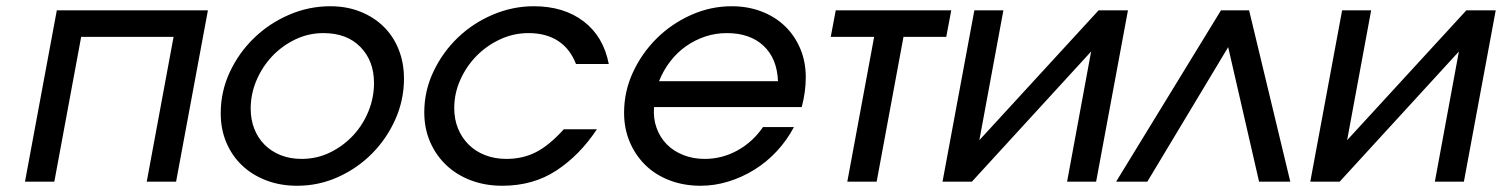

<svg xmlns="http://www.w3.org/2000/svg" viewBox="-20 -582 4811 615"><path d="M162 -549H646L544 0H450L536 -464H240L154 0H60Z M687 -219Q687 -289 716 -351Q745 -413 793.5 -460Q842 -507 905.5 -534.5Q969 -562 1038 -562Q1091 -562 1134.5 -544.5Q1178 -527 1209 -496.5Q1240 -466 1257 -423.5Q1274 -381 1274 -330Q1274 -262 1246.5 -200Q1219 -138 1172 -90.5Q1125 -43 1063 -15Q1001 13 932 13Q877 13 832 -4.5Q787 -22 755 -52.5Q723 -83 705 -125.5Q687 -168 687 -219ZM783 -234Q783 -199 794.5 -169.5Q806 -140 827.5 -118.5Q849 -97 879 -85Q909 -73 946 -73Q995 -73 1037 -93.5Q1079 -114 1110.5 -147.5Q1142 -181 1160 -225Q1178 -269 1178 -316Q1178 -387 1134.5 -431.5Q1091 -476 1016 -476Q968 -476 925.5 -455.5Q883 -435 851.5 -401.5Q820 -368 801.5 -324.5Q783 -281 783 -234Z M1892 -168Q1837 -85 1762.5 -36Q1688 13 1589 13Q1534 13 1488 -4.5Q1442 -22 1409 -53.5Q1376 -85 1357.5 -128Q1339 -171 1339 -222Q1339 -291 1368.5 -353Q1398 -415 1446.5 -461.5Q1495 -508 1558.5 -535Q1622 -562 1690 -562Q1786 -562 1849.5 -513.5Q1913 -465 1930 -377H1825Q1806 -426 1767.5 -451Q1729 -476 1673 -476Q1625 -476 1582 -456Q1539 -436 1506.5 -403Q1474 -370 1454.5 -326.5Q1435 -283 1435 -236Q1435 -200 1447 -170.5Q1459 -141 1481 -119Q1503 -97 1534 -85Q1565 -73 1602 -73Q1655 -73 1697.5 -95Q1740 -117 1786 -168Z M2523 -175Q2501 -133 2468.5 -98Q2436 -63 2396.5 -38.5Q2357 -14 2313 -0.5Q2269 13 2224 13Q2170 13 2124.5 -4.5Q2079 -22 2047 -53.5Q2015 -85 1997 -127.5Q1979 -170 1979 -221Q1979 -289 2007.5 -350.5Q2036 -412 2083.5 -459Q2131 -506 2193.5 -534Q2256 -562 2324 -562Q2375 -562 2418.5 -545.5Q2462 -529 2493.5 -499Q2525 -469 2543 -427Q2561 -385 2561 -334Q2561 -288 2548 -239H2075Q2072 -203 2083 -172.5Q2094 -142 2115.5 -120Q2137 -98 2168.5 -85.5Q2200 -73 2237 -73Q2293 -73 2342 -100Q2391 -127 2424 -175ZM2472 -322Q2469 -395 2425.5 -435.5Q2382 -476 2308 -476Q2272 -476 2239 -465Q2206 -454 2177.5 -434Q2149 -414 2127 -385.5Q2105 -357 2091 -322Z M2780 -464H2641L2657 -549H3027L3011 -464H2874L2788 0H2694Z M3101 -549H3194L3117 -133L3499 -549H3593L3491 0H3398L3475 -417L3093 0H2999Z M3891 -549H3981L4113 0H4013L3914 -431L3655 0H3555Z M4279 -549H4372L4295 -133L4677 -549H4771L4669 0H4576L4653 -417L4271 0H4177Z"/></svg>

Font: Involve Medium Oblique
Style: Italic
Weight: 500
Italic angle: -10.5°
Designer: Stefan Peev
Foundry: Context Ltd.
Version: Version 1.001